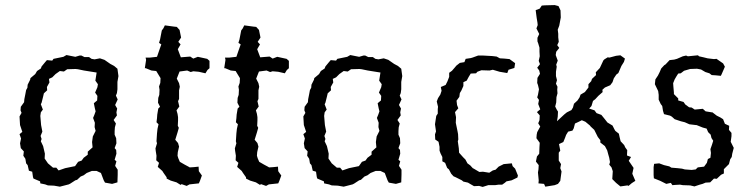

<svg xmlns="http://www.w3.org/2000/svg" viewBox="-20 -726 2967 757"><path d="M251 1 216 10 193 6 169 5 158 1 139 -3 138 -11 112 -22 110 -28 107 -49 94 -53 89 -75 83 -82 80 -100 72 -112 74 -129 62 -142 59 -161 63 -180 57 -197 68 -206 59 -233 57 -267 65 -281 61 -291 62 -305 75 -323 76 -335 80 -355 83 -371 88 -380 89 -392 99 -412 100 -418 119 -434 126 -446 141 -456 144 -464 158 -481 165 -489 186 -487 191 -494 230 -502 242 -509 277 -502 294 -507H301L313 -501H331L341 -494L353 -492L374 -496L392 -490L415 -474L430 -466L443 -455L447 -426L443 -403V-374L441 -359L437 -349L444 -334L434 -312L442 -298L439 -283L441 -271L428 -253L437 -239L433 -224L432 -209V-195L438 -181L439 -161L432 -142L438 -135L439 -120L432 -96L439 -90L434 -72L444 -57V-37L443 -7L422 -1L394 -6L389 -15L378 -44L361 -52H342L322 -44L310 -35L298 -30L284 -17L277 -15L257 -2ZM211 -54 237 -63 276 -71 288 -88 302 -93 310 -104 326 -116V-128L345 -145L343 -166L346 -188L357 -210L353 -225L354 -242L347 -261L352 -273L357 -287L354 -299L350 -319L363 -330L364 -348L355 -361L364 -382L366 -394L356 -408L361 -440L311 -448L287 -453L278 -454L245 -453L232 -444L216 -446L199 -434L186 -421L173 -415L175 -401L165 -383L166 -370L153 -358L150 -345L144 -321L141 -315L149 -294L141 -283L139 -269L142 -233L147 -207L140 -190L144 -178L141 -169L150 -150L157 -120L156 -101L169 -82L189 -65H202Z M716 7 696 0 692 3 676 -7 653 -14 637 -22V-27L625 -44L620 -52L602 -68L607 -84L596 -94L597 -112L594 -131L593 -141L599 -161L597 -169L599 -200L601 -218L605 -236L597 -244L599 -260L600 -274L604 -298L611 -305L603 -321L604 -340L608 -352L609 -372L607 -385L612 -399L613 -418L596 -446L577 -448L555 -457H551L556 -490L554 -499H572L599 -502L610 -534L616 -551L607 -557L611 -570L618 -606L624 -614L630 -626L667 -621L677 -620L688 -608L694 -578L683 -561L692 -551L681 -532L693 -500L730 -503L742 -495L760 -502L797 -494L806 -486V-457L798 -450L790 -437L764 -443L742 -445L732 -442L718 -448L688 -444L677 -416L686 -398L689 -384L686 -370V-336L682 -327L687 -306L676 -291L680 -277L682 -264V-251L681 -230L685 -222L680 -204L671 -175L682 -162L686 -148L681 -126L680 -112L683 -102L689 -88L708 -77L723 -69L728 -66L744 -67L763 -69L764 -51L776 -34L768 -12L764 -3L727 1Z M1029 7 1009 0 1005 3 989 -7 966 -14 950 -22V-27L938 -44L933 -52L915 -68L920 -84L909 -94L910 -112L907 -131L906 -141L912 -161L910 -169L912 -200L914 -218L918 -236L910 -244L912 -260L913 -274L917 -298L924 -305L916 -321L917 -340L921 -352L922 -372L920 -385L925 -399L926 -418L909 -446L890 -448L868 -457H864L869 -490L867 -499H885L912 -502L923 -534L929 -551L920 -557L924 -570L931 -606L937 -614L943 -626L980 -621L990 -620L1001 -608L1007 -578L996 -561L1005 -551L994 -532L1006 -500L1043 -503L1055 -495L1073 -502L1110 -494L1119 -486V-457L1111 -450L1103 -437L1077 -443L1055 -445L1045 -442L1031 -448L1001 -444L990 -416L999 -398L1002 -384L999 -370V-336L995 -327L1000 -306L989 -291L993 -277L995 -264V-251L994 -230L998 -222L993 -204L984 -175L995 -162L999 -148L994 -126L993 -112L996 -102L1002 -88L1021 -77L1036 -69L1041 -66L1057 -67L1076 -69L1077 -51L1089 -34L1081 -12L1077 -3L1040 1Z M1370 1 1335 10 1312 6 1288 5 1277 1 1258 -3 1257 -11 1231 -22 1229 -28 1226 -49 1213 -53 1208 -75 1202 -82 1199 -100 1191 -112 1193 -129 1181 -142 1178 -161 1182 -180 1176 -197 1187 -206 1178 -233 1176 -267 1184 -281 1180 -291 1181 -305 1194 -323 1195 -335 1199 -355 1202 -371 1207 -380 1208 -392 1218 -412 1219 -418 1238 -434 1245 -446 1260 -456 1263 -464 1277 -481 1284 -489 1305 -487 1310 -494 1349 -502 1361 -509 1396 -502 1413 -507H1420L1432 -501H1450L1460 -494L1472 -492L1493 -496L1511 -490L1534 -474L1549 -466L1562 -455L1566 -426L1562 -403V-374L1560 -359L1556 -349L1563 -334L1553 -312L1561 -298L1558 -283L1560 -271L1547 -253L1556 -239L1552 -224L1551 -209V-195L1557 -181L1558 -161L1551 -142L1557 -135L1558 -120L1551 -96L1558 -90L1553 -72L1563 -57V-37L1562 -7L1541 -1L1513 -6L1508 -15L1497 -44L1480 -52H1461L1441 -44L1429 -35L1417 -30L1403 -17L1396 -15L1376 -2ZM1330 -54 1356 -63 1395 -71 1407 -88 1421 -93 1429 -104 1445 -116V-128L1464 -145L1462 -166L1465 -188L1476 -210L1472 -225L1473 -242L1466 -261L1471 -273L1476 -287L1473 -299L1469 -319L1482 -330L1483 -348L1474 -361L1483 -382L1485 -394L1475 -408L1480 -440L1430 -448L1406 -453L1397 -454L1364 -453L1351 -444L1335 -446L1318 -434L1305 -421L1292 -415L1294 -401L1284 -383L1285 -370L1272 -358L1269 -345L1263 -321L1260 -315L1268 -294L1260 -283L1258 -269L1261 -233L1266 -207L1259 -190L1263 -178L1260 -169L1269 -150L1276 -120L1275 -101L1288 -82L1308 -65H1321Z M1883 11 1869 7 1849 8 1835 0 1825 -6 1807 -10 1801 -15 1777 -27 1768 -31 1759 -41 1750 -58 1743 -64 1735 -84 1724 -90V-107L1717 -121L1713 -132V-147L1709 -167L1696 -176L1695 -196L1699 -208L1695 -236L1700 -269L1706 -278V-296L1707 -305L1702 -326L1707 -339L1716 -353L1721 -368L1718 -383L1737 -391L1744 -405L1751 -423V-439L1762 -447L1775 -462L1779 -467L1793 -478L1811 -481L1816 -494L1836 -497L1843 -499L1865 -507H1885L1921 -505L1938 -503L1951 -496L1969 -495L1989 -493L2011 -477L2008 -458L1985 -451L1980 -438L1950 -443L1923 -451L1910 -448L1878 -449L1862 -443L1857 -437L1836 -436L1828 -423L1820 -408L1807 -402V-387L1799 -369L1793 -359L1791 -344L1780 -329L1782 -312L1787 -299L1774 -284L1778 -264L1777 -242L1784 -208L1786 -197L1787 -176L1785 -169L1789 -141L1790 -124L1806 -106L1815 -97L1823 -82L1834 -74L1844 -63L1848 -61L1870 -48L1884 -49L1909 -45L1923 -54L1934 -57L1946 -69L1966 -79L1998 -82L2001 -71L2011 -61L2022 -34L2020 -26L1997 -15L1977 -11L1970 -5L1960 2H1946L1932 4H1905Z M2167 4 2130 10 2125 -1 2103 -3 2104 -15 2101 -46 2103 -58 2104 -75 2093 -89 2097 -109 2106 -120 2107 -147 2108 -163 2095 -181 2096 -195 2098 -205 2110 -227 2102 -240 2107 -252 2108 -271 2097 -284 2110 -295 2102 -316 2105 -332 2098 -342 2101 -352 2105 -374 2101 -391 2098 -399 2099 -419 2109 -435 2106 -448 2098 -459 2109 -473 2104 -486 2108 -504 2107 -523V-538L2102 -555L2099 -563V-577L2106 -592L2095 -614L2100 -627L2099 -637L2096 -655L2092 -686L2108 -692L2116 -704L2128 -705L2167 -706L2182 -702L2190 -685L2191 -657L2185 -625L2179 -609L2181 -593V-579L2183 -561L2177 -548L2185 -537L2173 -522L2171 -509L2179 -487L2173 -471L2175 -463L2172 -443V-426L2176 -410L2172 -396L2178 -384L2177 -372L2178 -358L2174 -343L2173 -322L2169 -306L2175 -294L2180 -286L2179 -266L2176 -248L2190 -261L2205 -275L2215 -283L2233 -292L2239 -302L2243 -317L2257 -330L2265 -342L2269 -353L2286 -363L2300 -381V-394L2311 -406L2314 -415L2330 -430L2329 -441L2345 -458L2359 -488L2363 -492L2376 -500L2383 -499L2409 -506L2426 -508L2444 -495L2440 -482L2430 -466L2418 -438L2410 -432L2400 -417L2395 -402L2386 -390L2365 -381L2355 -372L2356 -363L2339 -348L2327 -335L2318 -328L2312 -308L2303 -298L2324 -291L2332 -280L2351 -273L2364 -257L2375 -243L2395 -231L2402 -217L2406 -210L2420 -199L2423 -185L2427 -169L2441 -154L2445 -145L2453 -134L2452 -113L2468 -107L2459 -92L2474 -70L2478 -64L2473 -41L2485 -13L2471 -4L2458 7L2454 5L2426 9L2409 -5L2394 -20L2396 -51L2391 -66L2382 -77L2385 -87L2382 -104L2378 -118L2374 -133L2365 -150L2347 -164V-173L2337 -186L2323 -214L2309 -227L2306 -231L2288 -246L2274 -252L2260 -245L2247 -239L2242 -220L2237 -211L2220 -207L2212 -194L2208 -183L2201 -166L2184 -158L2189 -132L2183 -124V-93L2192 -79L2189 -63L2194 -50L2189 -13L2180 -1Z M2607 -1 2583 -13 2558 -23 2557 -36V-67L2559 -80L2579 -82L2598 -75L2619 -70L2627 -65L2651 -63L2669 -61L2680 -58L2707 -56L2723 -58L2731 -66L2756 -69L2767 -84L2771 -99L2781 -104L2783 -123L2781 -138L2787 -155L2792 -171L2785 -182L2782 -195L2772 -205L2766 -219L2751 -223L2726 -233H2723L2698 -236L2680 -244L2664 -248L2640 -256L2629 -266L2622 -270L2598 -276L2594 -289L2591 -308L2585 -316L2577 -333V-352L2575 -367L2562 -394L2564 -413L2574 -428L2581 -442L2587 -456L2599 -469L2604 -472L2620 -489L2638 -491L2649 -494L2672 -504L2685 -507L2692 -504L2732 -508L2736 -504L2754 -500L2770 -496L2795 -493L2805 -494L2831 -476L2838 -463L2832 -449L2825 -433L2822 -427L2802 -429L2786 -430L2777 -437L2761 -442L2744 -452L2728 -455L2701 -454L2677 -447L2664 -437L2654 -436L2647 -425L2640 -413L2634 -398L2635 -384L2637 -361V-355L2654 -338V-330L2675 -324L2682 -314L2697 -303L2707 -302L2719 -294L2751 -297L2762 -287L2787 -283H2789L2806 -270L2820 -263L2831 -256L2838 -238L2855 -230L2854 -214L2864 -202V-189L2861 -167L2873 -143L2867 -120L2865 -107L2859 -98L2854 -79L2834 -59V-42L2823 -37L2806 -21L2795 -22L2780 -7L2762 -6L2750 -1L2739 2L2718 9L2701 5L2672 4L2661 2L2643 3L2631 4L2625 -5Z"/></svg>

Font: Winky Rough Light
Style: Regular
Weight: 300
Designer: Simon Atzbach
Foundry: typofactur
Version: Version 1.206; ttfautohint (v1.8.4.7-5d5b)